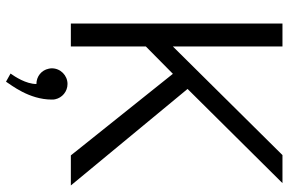

<svg xmlns="http://www.w3.org/2000/svg" viewBox="-182 -569 969 645"><g transform="rotate(90 302.5 -246.5)"><path d="M314.5 64C314.5 60.1 314.5 56.6 313.5 52.7C308.6 29.3 287.6 11.2 262.2 11.2C233.4 11.2 209.5 34.7 209.5 64C209.5 67.4 210 71.3 210.9 74.7C215.8 98.6 236.8 115.7 262.2 115.7C262.2 150.9 237.3 188 227.1 202.6L254.4 217.8C265.1 200.7 314.5 140.6 314.5 64ZM59.1 -710.9V0H136.2V-252L228 -342.8L502 0H603L278.8 -392.1L595.2 -710.9H501L136.2 -342.8V-710.9Z"/></g></svg>

Font: Tuffy
Style: Regular
Weight: 500
Designer: Thatcher Ulrich, Karoly Barta and Michael Everson
Version: Version 001.270